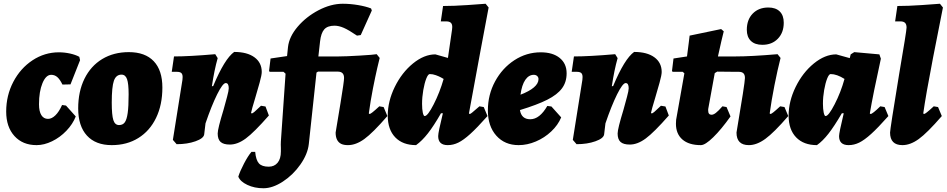

<svg xmlns="http://www.w3.org/2000/svg" viewBox="-20 -762 5049 1024"><path d="M188 -206Q188 -168 200.5 -148Q213 -128 236 -128Q256 -128 275.5 -147Q295 -166 311 -202L332 -199L384 -141Q368 -100 334 -64.5Q300 -29 257.5 -8.5Q215 12 175 12Q101 12 57 -36.5Q13 -85 13 -167Q13 -253 51 -325.5Q89 -398 153.5 -440.5Q218 -483 294 -483Q324 -483 353.5 -476.5Q383 -470 403 -459L407 -441L356 -312L313 -311Q300 -338 286 -350.5Q272 -363 253 -363Q225 -363 206.5 -318.5Q188 -274 188 -206Z M397 -184Q397 -274 430.5 -342Q464 -410 525 -447Q586 -484 667 -484Q754 -484 800 -435.5Q846 -387 846 -295Q846 -203 812.5 -133.5Q779 -64 718 -26Q657 12 576 12Q490 12 443.5 -39Q397 -90 397 -184ZM666 -259Q666 -316 657.5 -340Q649 -364 628 -364Q599 -364 587.5 -331.5Q576 -299 576 -215Q576 -148 584.5 -121.5Q593 -95 615 -95Q635 -95 645.5 -109.5Q656 -124 661 -159Q666 -194 666 -259Z M1414 -146Q1335 -56 1291 -23.5Q1247 9 1206 9Q1172 9 1156.5 -5Q1141 -19 1141 -50Q1141 -75 1172 -176Q1182 -212 1191 -245.5Q1200 -279 1200 -291Q1200 -319 1184 -319Q1168 -319 1138 -258.5Q1108 -198 1076 -104L1069 -45Q1066 -24 1022.5 -8.5Q979 7 922 7L902 -16L953 -336Q954 -342 954 -351Q954 -366 947 -372.5Q940 -379 923 -379H896L908 -461Q989 -461 1128 -473L1141 -452Q1123 -389 1110 -302L1117 -303Q1178 -449 1229 -485Q1298 -485 1337 -456.5Q1376 -428 1376 -378Q1376 -362 1364.5 -320.5Q1353 -279 1341 -239Q1322 -177 1319 -160L1322 -157Q1327 -157 1337 -165.5Q1347 -174 1372 -198L1396 -194Z M2003 -195 2026 -191 2046 -143Q1968 -53 1923 -20.5Q1878 12 1836 12Q1813 12 1799 5Q1770 -10 1770 -55Q1777 -96 1796 -212Q1815 -328 1815 -346Q1815 -380 1782 -380H1676L1668 -375L1627 6Q1621 60 1582 115.5Q1543 171 1488.5 206.5Q1434 242 1385 242Q1337 242 1299 224Q1261 206 1251 180Q1260 151 1281.5 110Q1303 69 1321 48H1341Q1345 92 1361 109.5Q1377 127 1413 127Q1443 127 1460.5 106Q1478 85 1478 46V26Q1478 19 1477.5 9.5Q1477 0 1478 -8L1503 -369L1492 -379H1418L1415 -384L1423 -450L1511 -463L1516 -511Q1522 -566 1567.5 -619.5Q1613 -673 1679 -707.5Q1745 -742 1808 -742Q1848 -742 1889.5 -735Q1931 -728 1959 -717L1963 -706L1904 -575L1884 -572Q1840 -602 1813.5 -613.5Q1787 -625 1764 -625Q1727 -625 1709.5 -605.5Q1692 -586 1687 -541L1678 -461H1786Q1822 -461 1898 -465.5Q1974 -470 1989 -473L2005 -453Q2002 -442 1992 -399Q1982 -356 1969 -290Q1956 -224 1947 -157L1951 -154Q1955 -154 1966.5 -163Q1978 -172 2003 -195Z M2537 -195 2560 -191 2580 -143Q2524 -80 2488 -47.5Q2452 -15 2424.5 -1.5Q2397 12 2368 12Q2317 12 2317 -36Q2317 -47 2323 -75.5Q2329 -104 2342 -158H2332Q2293 -90 2262 -50.5Q2231 -11 2199 12Q2128 12 2088 -29.5Q2048 -71 2048 -145Q2048 -222 2085.5 -298.5Q2123 -375 2182.5 -423.5Q2242 -472 2302 -472L2369 -453L2391 -605Q2392 -610 2392 -618Q2392 -634 2384 -641Q2376 -648 2359 -648H2331L2343 -730Q2400 -730 2473.5 -735Q2547 -740 2570 -742L2586 -722Q2574 -659 2542.5 -490.5Q2511 -322 2481 -157L2485 -154Q2489 -154 2498.5 -162Q2508 -170 2537 -195ZM2346 -341Q2343 -343 2332 -349Q2321 -355 2304.5 -361Q2288 -367 2272 -367Q2263 -367 2253.5 -343Q2244 -319 2237.5 -281.5Q2231 -244 2231 -208Q2231 -179 2235 -161Q2239 -143 2245 -143Q2261 -143 2293 -205.5Q2325 -268 2346 -341Z M2753 -175Q2761 -126 2808 -126Q2858 -126 2899 -197L2921 -194L2973 -136Q2956 -95 2920 -61Q2884 -27 2838 -7.5Q2792 12 2746 12Q2672 12 2627 -38.5Q2582 -89 2582 -173Q2582 -257 2620.5 -328Q2659 -399 2723.5 -441Q2788 -483 2864 -483Q2928 -483 2965 -453Q3002 -423 3002 -371Q3002 -324 2977 -290.5Q2952 -257 2898.5 -230Q2845 -203 2753 -175ZM2756 -257Q2803 -275 2827.5 -296Q2852 -317 2852 -340Q2852 -350 2845 -356.5Q2838 -363 2827 -363Q2800 -363 2781.5 -336Q2763 -309 2756 -257Z M3547 -146Q3468 -56 3424 -23.5Q3380 9 3339 9Q3305 9 3289.5 -5Q3274 -19 3274 -50Q3274 -75 3305 -176Q3315 -212 3324 -245.5Q3333 -279 3333 -291Q3333 -319 3317 -319Q3301 -319 3271 -258.5Q3241 -198 3209 -104L3202 -45Q3199 -24 3155.5 -8.5Q3112 7 3055 7L3035 -16L3086 -336Q3087 -342 3087 -351Q3087 -366 3080 -372.5Q3073 -379 3056 -379H3029L3041 -461Q3122 -461 3261 -473L3274 -452Q3256 -389 3243 -302L3250 -303Q3311 -449 3362 -485Q3431 -485 3470 -456.5Q3509 -428 3509 -378Q3509 -362 3497.5 -320.5Q3486 -279 3474 -239Q3455 -177 3452 -160L3455 -157Q3460 -157 3470 -165.5Q3480 -174 3505 -198L3529 -194Z M3876 -141Q3827 -72 3784 -30Q3741 12 3718 12Q3654 12 3619.5 -18Q3585 -48 3585 -102Q3585 -116 3586 -123L3630 -371L3621 -379H3567L3564 -384L3572 -450L3644 -461Q3649 -500 3653 -531Q3657 -562 3658 -572L3826 -607L3840 -595Q3837 -584 3827.5 -543.5Q3818 -503 3809 -461H3904L3911 -454L3899 -379L3805 -380L3792 -372L3757 -180V-172Q3757 -150 3775 -150Q3785 -150 3798 -160Q3811 -170 3833 -195L3855 -191Z M4141 -195 4164 -191 4184 -143Q4108 -55 4062 -21.5Q4016 12 3974 12Q3908 12 3908 -55Q3953 -321 3953 -346Q3953 -363 3945 -371Q3937 -379 3920 -379H3892L3904 -461Q3985 -461 4127 -473L4143 -453Q4127 -391 4110.5 -307.5Q4094 -224 4085 -157L4089 -154Q4093 -154 4104.5 -163Q4116 -172 4141 -195ZM3963 -603Q3963 -657 3994.5 -689.5Q4026 -722 4078 -722Q4117 -722 4138.5 -701Q4160 -680 4160 -641Q4160 -588 4128.5 -555.5Q4097 -523 4046 -523Q4006 -523 3984.5 -544Q3963 -565 3963 -603Z M4675 -195 4698 -191 4718 -143Q4662 -80 4626 -47.5Q4590 -15 4562.5 -1.5Q4535 12 4506 12Q4455 12 4455 -36Q4455 -54 4480 -158H4470Q4429 -88 4398.5 -49Q4368 -10 4337 12Q4266 12 4226 -29.5Q4186 -71 4186 -145Q4186 -222 4223.5 -298.5Q4261 -375 4320.5 -423.5Q4380 -472 4440 -472L4512 -452L4517 -472L4536 -484L4670 -472L4678 -449Q4636 -258 4619 -157L4623 -154Q4633 -154 4675 -195ZM4484 -341Q4443 -367 4410 -367Q4401 -367 4391.5 -343Q4382 -319 4375.5 -282Q4369 -245 4369 -209Q4369 -181 4373 -162Q4377 -143 4383 -143Q4399 -143 4431.5 -206Q4464 -269 4484 -341Z M4960 -195 4983 -191 5003 -143Q4925 -53 4880 -20.5Q4835 12 4793 12Q4727 12 4727 -55Q4727 -72 4775 -364Q4815 -598 4815 -615Q4815 -632 4807 -640Q4799 -648 4782 -648H4754L4766 -730Q4823 -730 4896.5 -735Q4970 -740 4993 -742L5009 -722Q4995 -655 4956 -453Q4917 -251 4904 -157L4908 -154Q4912 -154 4923.5 -163Q4935 -172 4960 -195Z"/></svg>

Font: Alegreya Black
Style: Italic
Weight: 900
Italic angle: -7°
Designer: Juan Pablo del Peral
Foundry: Huerta Tipografica
Version: Version 2.007; ttfautohint (v1.6)